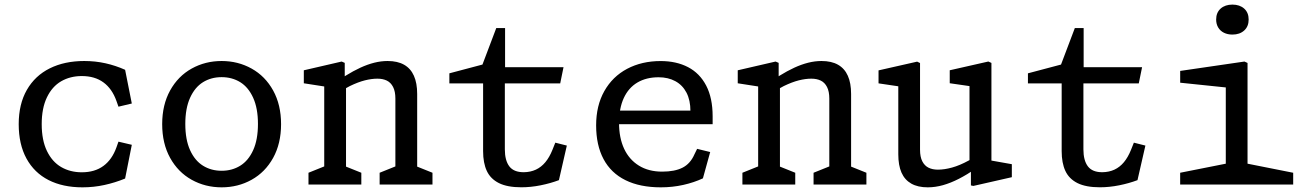

<svg xmlns="http://www.w3.org/2000/svg" viewBox="-20 -791 5620 823"><path d="M60.2 -258.8Q60.2 -344.8 95.2 -405.8Q130.2 -466.7 193.5 -498.1Q256.8 -529.5 341 -529.5Q388.7 -529.5 432.4 -519.7Q476.2 -509.8 516.3 -491.8L545 -347.3L487.8 -333.7L479.2 -358Q460.5 -410.7 423.4 -437.8Q386.3 -465 330.7 -465Q281 -465 242.2 -442.6Q203.5 -420.2 181.2 -373.8Q158.8 -327.3 158.8 -258.8Q158.8 -190.2 181.2 -143.8Q203.5 -97.5 242.2 -75Q281 -52.5 330.7 -52.5Q386.2 -52.5 423.2 -79.7Q460.3 -106.8 479.2 -159.5L487.8 -183.8L545 -170.3L516.3 -25.7Q473.3 -8 427.4 2Q381.5 12 333.5 12Q249.3 12 188.1 -19.2Q126.8 -50.5 93.5 -111.4Q60.2 -172.3 60.2 -258.8Z M675.2 -258.8Q675.2 -341.7 709.2 -403.2Q743.3 -464.7 801.6 -497.1Q859.8 -529.5 930 -529.5Q1000.2 -529.5 1058.4 -497.1Q1116.7 -464.7 1150.8 -403.2Q1184.8 -341.7 1184.8 -258.8Q1184.8 -175.8 1150.8 -114.3Q1116.7 -52.8 1058.4 -20.4Q1000.2 12 930 12Q859.8 12 801.6 -20.4Q743.3 -52.8 709.2 -114.3Q675.2 -175.8 675.2 -258.8ZM1085.7 -259.7Q1085.7 -326.8 1065.2 -371.9Q1044.8 -417 1009.8 -438.7Q974.7 -460.3 930 -460.3Q885.3 -460.3 850.2 -438.7Q815.2 -417 794.8 -371.9Q774.3 -326.8 774.3 -259.7Q774.3 -192.3 794.8 -147.3Q815.2 -102.3 850.2 -80.7Q885.3 -59 930 -59Q974.7 -59 1009.8 -80.7Q1044.8 -102.3 1065.2 -147.3Q1085.7 -192.3 1085.7 -259.7Z M1607.3 -50.5 1695 -85.8 1674.8 -47.2V-368.5Q1674.8 -399 1665 -418.1Q1655.2 -437.2 1638.2 -445.5Q1621.2 -453.8 1597.8 -453.8Q1573 -453.8 1544.1 -446.6Q1515.2 -439.3 1479.8 -422.2Q1456.3 -410.3 1431.3 -393.8L1434.3 -448.8Q1443.5 -455 1448.1 -457.8Q1452.7 -460.7 1461.5 -466.5Q1494.7 -487 1524.8 -500.9Q1555 -514.8 1584.2 -522.2Q1613.3 -529.5 1641.3 -529.5Q1684 -529.5 1712.2 -513.5Q1740.3 -497.5 1754.2 -466.2Q1768.2 -435 1768.2 -388V-44.3L1745.8 -85.8L1833.8 -50.5V0H1607.3ZM1302.3 -50.5 1390 -85.8 1369.8 -47.2V-448.3L1396 -416.3L1282.3 -434V-489.7L1444.5 -527.2L1457.7 -521.5V-432.7L1463.2 -425.7V-44.3L1440.8 -85.8L1528.8 -50.5V0H1302.3Z M2050.8 -143.2V-450.2L2073.3 -433.5H1906.2V-476.7L2072.3 -520.7L2036.2 -483L2107.2 -670.7H2145V-485.7L2122.5 -503H2395.5L2381.3 -433.5H2122.3L2144 -450.2V-150.8Q2144 -103.3 2163.2 -77.9Q2182.5 -52.5 2225.5 -52.8Q2254 -53.2 2277.1 -63.9Q2300.2 -74.7 2317.7 -95.8Q2335.2 -116.8 2348 -148.7L2360.3 -179.5L2409.7 -167L2375.8 -18.8Q2339.7 -5.2 2297.5 3.3Q2255.3 11.8 2214.7 11.8Q2154.7 11.8 2118.6 -6.2Q2082.5 -24.3 2066.7 -58.3Q2050.8 -92.3 2050.8 -143.2Z M2535.3 -253.7Q2535.3 -338.2 2570.4 -400.5Q2605.5 -462.8 2668.3 -496.1Q2731.2 -529.3 2811.8 -529.3Q2879.2 -529.3 2929.3 -503.2Q2979.5 -477 3007.1 -424Q3034.7 -371 3034.7 -292.3V-258.5H2615.3V-316.8H2961L2939.5 -294.7V-314.7Q2939.5 -361.2 2922.7 -393.7Q2905.8 -426.2 2874.9 -443Q2844 -459.8 2802.8 -459.8Q2750.3 -459.8 2712.2 -437.3Q2674.2 -414.8 2653.8 -370.8Q2633.5 -326.7 2633.5 -263.7Q2633.5 -200.3 2655.2 -153.5Q2677 -106.7 2718.7 -81Q2760.3 -55.3 2818.5 -55.3Q2872.2 -55.3 2905.7 -72.3Q2939.2 -89.3 2956.7 -129.5L2968.2 -153L3024.2 -139.3L2993 -26.5Q2954.8 -8.7 2908.6 1.7Q2862.3 12 2812.7 12Q2723 12 2660.9 -18.8Q2598.8 -49.5 2567.1 -109Q2535.3 -168.5 2535.3 -253.7Z M3467.3 -50.5 3555 -85.8 3534.8 -47.2V-368.5Q3534.8 -399 3525 -418.1Q3515.2 -437.2 3498.2 -445.5Q3481.2 -453.8 3457.8 -453.8Q3433 -453.8 3404.1 -446.6Q3375.2 -439.3 3339.8 -422.2Q3316.3 -410.3 3291.3 -393.8L3294.3 -448.8Q3303.5 -455 3308.1 -457.8Q3312.7 -460.7 3321.5 -466.5Q3354.7 -487 3384.8 -500.9Q3415 -514.8 3444.2 -522.2Q3473.3 -529.5 3501.3 -529.5Q3544 -529.5 3572.2 -513.5Q3600.3 -497.5 3614.2 -466.2Q3628.2 -435 3628.2 -388V-44.3L3605.8 -85.8L3693.8 -50.5V0H3467.3ZM3162.3 -50.5 3250 -85.8 3229.8 -47.2V-448.3L3256 -416.3L3142.3 -434V-489.7L3304.5 -527.2L3317.7 -521.5V-432.7L3323.2 -425.7V-44.3L3300.8 -85.8L3388.8 -50.5V0H3162.3Z M3830.5 -129.5V-449.7L3856.8 -417.2L3745.8 -433.7V-489.3L3911.3 -526.8L3923.7 -520.8V-149Q3923.7 -118.5 3933.4 -99.5Q3943.2 -80.5 3960.1 -72.2Q3977 -63.8 4000.3 -63.8Q4028 -63.8 4060.8 -72.8Q4093.7 -81.8 4132 -102.7Q4145 -109.3 4163.8 -121.8V-68.8Q4124.8 -42.3 4090.1 -24.5Q4055.3 -6.7 4022.1 2.7Q3988.8 12 3956.8 12Q3914.2 12 3886.1 -4Q3858 -20 3844.2 -51.2Q3830.5 -82.5 3830.5 -129.5ZM4141.8 -72.2 4135.7 -84V-445.5L4157.8 -418.8L4051 -434.2V-489.8L4216.5 -527.3L4229.7 -521.3V-80.2L4207.3 -106.7L4317.2 -87.2V-31.5L4152.2 6L4141.8 3.8Z M4530.8 -143.2V-450.2L4553.3 -433.5H4386.2V-476.7L4552.3 -520.7L4516.2 -483L4587.2 -670.7H4625V-485.7L4602.5 -503H4875.5L4861.3 -433.5H4602.3L4624 -450.2V-150.8Q4624 -103.3 4643.2 -77.9Q4662.5 -52.5 4705.5 -52.8Q4734 -53.2 4757.1 -63.9Q4780.2 -74.7 4797.7 -95.8Q4815.2 -116.8 4828 -148.7L4840.3 -179.5L4889.7 -167L4855.8 -18.8Q4819.7 -5.2 4777.5 3.3Q4735.3 11.8 4694.7 11.8Q4634.7 11.8 4598.6 -6.2Q4562.5 -24.3 4546.7 -58.3Q4530.8 -92.3 4530.8 -143.2Z M5038.7 -50.5 5256.7 -93.8 5234.3 -52.2V-445.5L5260.3 -413.5L5038.8 -436.5V-487L5314.3 -527.2L5327.5 -521.2V-52.2L5305.2 -93.8L5523.2 -50.5V0H5038.7ZM5193 -707.3Q5193 -737 5212.2 -754.2Q5231.5 -771.3 5262.7 -771.3Q5293.8 -771.3 5313.1 -754.2Q5332.3 -737 5332.3 -707.3Q5332.3 -677.5 5313.1 -660.2Q5293.8 -642.8 5262.7 -642.8Q5242.2 -642.8 5226.4 -650.6Q5210.7 -658.3 5201.8 -673.1Q5193 -687.8 5193 -707.3Z"/></svg>

Font: Monaspace Xenon Var ExtraLight
Style: Regular
Weight: 200
Designer: Riley Cran and the Lettermatic Team
Version: Version 1.200 (Monaspace Xenon Var)